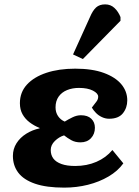

<svg xmlns="http://www.w3.org/2000/svg" viewBox="-20 -844 634 878"><path d="M274 14Q192 14 140 -4Q88 -22 63.5 -54.5Q39 -87 39 -131Q39 -163 55.5 -189Q72 -215 100 -232.5Q128 -250 161 -257V-259Q136 -269 115.5 -284.5Q95 -300 83 -321.5Q71 -343 71 -372Q71 -422 103 -457Q135 -492 192 -511Q249 -530 324 -530Q402 -530 455 -510.5Q508 -491 535 -458.5Q562 -426 562 -385Q562 -351 542 -326Q522 -301 479 -301Q462 -301 446 -308.5Q430 -316 418.5 -328Q407 -340 400 -352Q416 -372 422.5 -381.5Q429 -391 429 -402Q429 -417 405 -429.5Q381 -442 341 -442Q311 -442 286.5 -432Q262 -422 248 -402Q234 -382 234 -353Q234 -330 245.5 -313Q257 -296 276 -288Q292 -298 311.5 -307.5Q331 -317 350 -317Q381 -317 397.5 -301Q414 -285 414 -260Q414 -231 396 -212Q378 -193 348 -193Q324 -193 306 -203Q288 -213 273 -225Q250 -218 231 -199.5Q212 -181 212 -158Q212 -135 224 -119Q236 -103 261 -94Q286 -85 324 -85Q377 -85 421 -104Q465 -123 494 -158L544 -97Q519 -62 476.5 -37Q434 -12 382 1Q330 14 274 14ZM359 -574 314 -595 391 -765Q404 -796 419.5 -810Q435 -824 461 -824Q486 -824 503.5 -807.5Q521 -791 531 -766V-749Z"/></svg>

Font: Literata 18pt ExtraBold
Style: Italic
Weight: 800
Italic angle: -2°
Designer: Latin by Veronika Burian and Jose Scaglione. Greek by Irene Vlachou. Cyrillic by Vera Evstafieva
Foundry: TypeTogether
Version: Version 3.103;gftools[0.9.29]